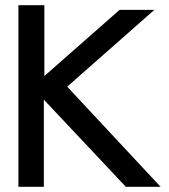

<svg xmlns="http://www.w3.org/2000/svg" viewBox="-20 -720 650 740"><path d="M599 0H465L149 -336V0H51V-700H151V-427L441 -682H575L239 -386Z"/></svg>

Font: Railway
Style: Regular
Weight: 400
Version: 1.000